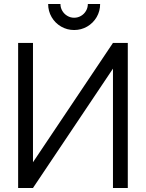

<svg xmlns="http://www.w3.org/2000/svg" viewBox="-20 -933 724 953"><path d="M348 -784Q312.9 -784 283.2 -801.2Q253.5 -818.5 236.2 -848.2Q219 -877.9 219 -913H280Q280 -894.7 289.3 -879.1Q298.5 -863.5 314.1 -854.3Q329.7 -845 347.9 -845Q366.7 -845 382.3 -854.3Q397.9 -863.5 406.9 -879.1Q416 -894.7 416 -913H477Q477 -877.9 459.8 -848.2Q442.5 -818.5 412.8 -801.2Q383.1 -784 348 -784ZM540.7 0V-592.3L143.7 0H70V-720H143.7V-127.7L540.7 -720H614.3V0Z"/></svg>

Font: Vela Sans GX ExtLt
Style: Regular
Weight: 200
Designer: Principal design: Mikhail Sharanda - project Manrope.
Design modification: Ravid Balaliev
Foundry: Mikhail Sharanda
Version: Version 1.001